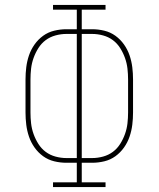

<svg xmlns="http://www.w3.org/2000/svg" viewBox="-20 -755 640 775"><path d="M194 0V-19H290V-98H248Q223 -98 198.5 -104Q174 -110 154 -124.5Q134 -139 119.5 -159.5Q105 -180 97 -203.5Q89 -227 86 -251.5Q83 -276 83 -301V-434Q83 -459 86 -483.5Q89 -508 97 -531.5Q105 -555 119.5 -575.5Q134 -596 154 -610.5Q174 -625 198.5 -631Q223 -637 248 -637H290V-716H194V-735H406V-716H310V-637H352Q377 -637 401.5 -631Q426 -625 446 -610.5Q466 -596 480.5 -575.5Q495 -555 503 -531.5Q511 -508 514 -483.5Q517 -459 517 -434V-301Q517 -276 514 -251.5Q511 -227 503 -203.5Q495 -180 480.5 -159.5Q466 -139 446 -124.5Q426 -110 401.5 -104Q377 -98 352 -98H310V-19H406V0ZM248 -117H290V-618H248Q226 -618 204 -612Q182 -606 164.5 -593Q147 -580 135 -561Q123 -542 115.5 -521Q108 -500 105.5 -478Q103 -456 103 -434V-301Q103 -279 105.5 -257Q108 -235 115.5 -214Q123 -193 135 -174Q147 -155 164.5 -142Q182 -129 204 -123Q226 -117 248 -117ZM352 -117Q374 -117 396 -123Q418 -129 435.5 -142Q453 -155 465 -174Q477 -193 484.5 -214Q492 -235 494.5 -257Q497 -279 497 -301V-434Q497 -456 494.5 -478Q492 -500 484.5 -521Q477 -542 465 -561Q453 -580 435.5 -593Q418 -606 396 -612Q374 -618 352 -618H310V-117Z"/></svg>

Font: Iosevka Slab Thin Extended
Style: Regular
Weight: 100
Width: 7
Monospace: yes
Designer: Belleve Invis
Foundry: Belleve Invis
Version: Version 11.1.1; ttfautohint (v1.8.3)